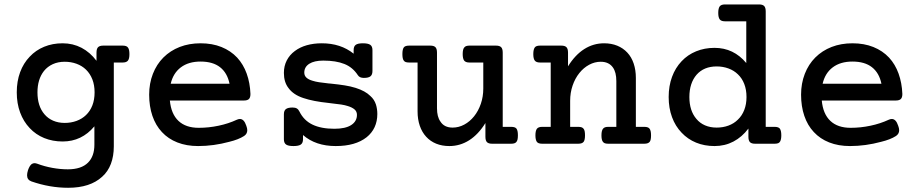

<svg xmlns="http://www.w3.org/2000/svg" viewBox="-20 -661 4237 883"><path d="M503.4 12.2Q503.4 57.1 490 92.5Q476.6 127.9 449.7 151.9Q394.5 202.6 293.5 202.6Q209 202.6 124.5 173.3Q104.5 166 104.5 145Q104.5 135.3 108.9 121.1Q116.2 100.6 126 93.3Q132.3 89.4 138.7 89.4Q143.6 89.4 150.9 91.8Q184.6 104.5 221.2 111.1Q257.8 117.7 292 117.7Q354 117.7 384.8 86.9Q414.1 57.6 414.1 4.4V-80.1Q356 -10.3 268.1 -10.3Q222.2 -10.3 183.3 -26.1Q144.5 -42 116.7 -71.8Q87.9 -102.1 72.5 -143.8Q57.1 -185.5 57.1 -236.3Q57.1 -287.1 72.5 -328.9Q87.9 -370.6 116.7 -400.4Q144.5 -430.2 183.1 -446Q221.7 -461.9 268.1 -461.9Q315.4 -461.9 355 -441.2Q394.5 -420.4 423.8 -381.3V-418.9Q423.8 -436.5 430.9 -443.8Q438 -451.2 454.6 -451.2H544.4Q563 -451.2 568.8 -441.9Q575.2 -433.6 575.2 -412.1Q575.2 -390.6 568.4 -382.3Q561.5 -373.5 544.4 -373.5H503.4ZM375.5 -340.8Q357.4 -358.4 332 -367.7Q306.6 -377 277.8 -377Q247.1 -377 222.9 -366Q198.7 -355 182.1 -334.5Q152.3 -296.4 152.3 -236.3Q152.3 -172.9 184.6 -135.3Q200.7 -116.2 224.4 -106Q248 -95.7 277.8 -95.7Q306.6 -95.7 332 -105Q357.4 -114.3 375.5 -131.8Q394.5 -149.9 404.8 -176.3Q415 -202.6 415 -236.3Q415 -269.5 404.8 -295.9Q394.5 -322.3 375.5 -340.8Z M761.2 -198.7Q767.1 -136.7 800.8 -105Q834.5 -73.2 894 -73.2Q939.9 -73.2 985.1 -82.8Q1030.3 -92.3 1069.3 -110.4Q1076.7 -113.8 1083.5 -113.8Q1102.5 -113.8 1112.8 -82.5Q1117.2 -70.8 1117.2 -62Q1117.2 -45.4 1102.5 -35.6Q1076.7 -19 1034.2 -8.8Q962.4 10.7 891.1 10.7Q837.9 10.7 795.7 -5.9Q753.4 -22.5 724.6 -53.7Q695.8 -84.5 680.9 -128.2Q666 -171.9 666 -225.6Q666 -277.3 683.1 -321.3Q700.2 -365.2 731.4 -396.5Q763.2 -428.2 806.6 -445.1Q850.1 -461.9 902.3 -461.9Q956.1 -461.9 998.5 -444.8Q1041 -427.7 1070.8 -396Q1099.1 -365.2 1114.5 -322.5Q1129.9 -279.8 1131.8 -229Q1131.8 -212.4 1124.8 -205.6Q1117.7 -198.7 1101.1 -198.7ZM1035.6 -275.9Q1025.4 -325.7 992.2 -351.8Q959 -377.9 902.3 -377.9Q847.2 -377.9 811.8 -351.3Q776.4 -324.7 765.1 -275.9Z M1373.5 -20.5Q1373.5 -3.4 1363.5 3.7Q1353.5 10.7 1329.6 10.7Q1305.7 10.7 1295.7 3.7Q1285.6 -3.4 1285.6 -20.5V-135.3Q1285.6 -152.3 1294.9 -159.4Q1304.2 -166.5 1325.7 -166.5Q1337.9 -166.5 1345.2 -162.1Q1352.5 -157.7 1356.9 -148.4Q1377.4 -106.9 1417.2 -87.9Q1457 -68.8 1517.6 -68.8Q1568.8 -68.8 1595.2 -85.9Q1621.6 -103 1621.6 -132.8Q1621.6 -147.9 1610.8 -157.5Q1600.1 -167 1579.6 -173.3Q1565.9 -177.7 1549.6 -180.2Q1533.2 -182.6 1502.9 -186L1491.2 -187.5Q1420.4 -194.8 1375.5 -210Q1329.1 -225.1 1306.6 -256.3Q1285.6 -283.2 1285.6 -325.7Q1285.6 -357.4 1298.8 -383.1Q1312 -408.7 1335.9 -426.3Q1358.9 -443.8 1390.6 -452.9Q1422.4 -461.9 1460 -461.9Q1546.9 -461.9 1606.4 -414.1V-430.7Q1606.4 -447.8 1616 -454.8Q1625.5 -461.9 1648.9 -461.9Q1672.9 -461.9 1682.9 -454.8Q1692.9 -447.8 1692.9 -430.7V-334.5Q1692.9 -317.4 1683.8 -310.1Q1674.8 -302.7 1653.3 -302.7Q1633.8 -302.7 1626 -314.9Q1602.1 -351.6 1564 -366.7Q1525.4 -382.3 1466.8 -382.3Q1425.3 -382.3 1402.3 -367.7Q1379.4 -353 1379.4 -327.1Q1379.4 -313 1389.2 -304Q1398.9 -294.9 1417.5 -289.6Q1431.2 -285.2 1448.2 -282.7Q1465.3 -280.3 1491.2 -277.3Q1494.1 -277.3 1502 -276.4Q1539.6 -272.5 1565.7 -268.3Q1591.8 -264.2 1615.7 -256.8Q1660.2 -242.7 1683.1 -219.7Q1701.2 -204.1 1709 -180.2Q1715.3 -159.7 1715.3 -136.7Q1715.3 -103.5 1702.9 -76.4Q1690.4 -49.3 1666 -29.8Q1614.7 10.7 1523.9 10.7Q1431.6 10.7 1373.5 -40Z M1861.3 -373.5Q1851.6 -373.5 1845.5 -375.7Q1839.4 -377.9 1835.9 -383.8Q1830.6 -392.1 1830.6 -412.6Q1830.6 -434.6 1837.4 -443.4Q1843.8 -451.2 1861.3 -451.2H1959Q1975.6 -451.2 1982.7 -443.8Q1989.7 -436.5 1989.7 -418.9V-163.1Q1989.7 -124 2005.4 -102.1Q2022.9 -74.2 2061.5 -74.2Q2089.4 -74.2 2115 -87.9Q2140.6 -101.6 2160.2 -126Q2180.2 -150.9 2191.4 -183.8Q2202.6 -216.8 2202.6 -253.9V-373.5H2138.7Q2121.1 -373.5 2114.3 -382.8Q2107.9 -392.1 2107.9 -412.6Q2107.9 -435.5 2115.7 -443.4Q2122.1 -451.2 2138.7 -451.2H2261.2Q2277.8 -451.2 2284.9 -443.8Q2292 -436.5 2292 -418.9V-77.6H2331.1Q2348.6 -77.6 2355 -69.8Q2361.8 -61 2361.8 -39.1Q2361.8 -26.9 2360.1 -19.5Q2358.4 -12.2 2354.5 -7.8Q2348.1 0 2331.1 0H2243.2Q2226.6 0 2219.5 -7.3Q2212.4 -14.6 2212.4 -32.2V-95.2Q2179.7 -42.5 2137.7 -15.9Q2095.7 10.7 2046.4 10.7Q2013.2 10.7 1986.1 -0.2Q1959 -11.2 1939.9 -32.2Q1920.9 -52.7 1910.6 -82.5Q1900.4 -112.3 1900.4 -148.4V-373.5Z M2512.7 -373.5H2463.4Q2446.8 -373.5 2439.9 -381.8Q2432.6 -390.6 2432.6 -412.1Q2432.6 -434.1 2439.9 -443.4Q2446.3 -451.2 2463.4 -451.2H2561.5Q2578.1 -451.2 2585.2 -443.8Q2592.3 -436.5 2592.3 -418.9V-356Q2625 -408.7 2667 -435.3Q2709 -461.9 2758.3 -461.9Q2791.5 -461.9 2818.6 -450.9Q2845.7 -439.9 2865.2 -418.9Q2884.3 -398.4 2894.3 -368.7Q2904.3 -338.9 2904.3 -302.7V-77.6H2943.4Q2960.4 -77.6 2966.8 -69.8Q2974.1 -61 2974.1 -38.6Q2974.1 -17.1 2968.3 -9.3Q2961.4 0 2943.4 0H2776.9Q2767.1 0 2761 -2.4Q2754.9 -4.9 2751.5 -10.7Q2746.1 -19 2746.1 -38.6Q2746.1 -62 2754.4 -70.3Q2761.2 -77.6 2776.9 -77.6H2814.5V-288.1Q2814.5 -328.6 2798.8 -350.6Q2780.3 -377 2742.7 -377Q2715.3 -377 2689.7 -363.3Q2664.1 -349.6 2644.5 -325.2Q2624.5 -300.3 2613.3 -267.3Q2602.1 -234.4 2602.1 -197.3V-77.6H2639.6Q2648.9 -77.6 2655 -75.4Q2661.1 -73.2 2664.6 -67.9Q2670.4 -60.1 2670.4 -38.6Q2670.4 -17.1 2664.1 -8.8Q2657.2 0 2639.6 0H2473.1Q2454.1 0 2448.2 -9.8Q2442.4 -19.5 2442.4 -38.6Q2442.4 -59.6 2449.2 -68.8Q2456.1 -77.6 2473.1 -77.6H2512.7Z M3542.5 -77.6Q3558.1 -77.6 3565.4 -70.8Q3573.2 -61.5 3573.2 -39.1Q3573.2 -20 3567.9 -10.7Q3564.9 -4.9 3558.8 -2.4Q3552.7 0 3542.5 0H3452.6Q3436 0 3429 -7.3Q3421.9 -14.6 3421.9 -32.2V-69.8Q3392.6 -30.8 3353 -10Q3313.5 10.7 3266.1 10.7Q3219.7 10.7 3181.2 -5.1Q3142.6 -21 3114.7 -50.8Q3085.9 -80.6 3070.6 -122.3Q3055.2 -164.1 3055.2 -214.8Q3055.2 -265.6 3070.6 -307.4Q3085.9 -349.1 3114.7 -379.4Q3142.6 -409.2 3181.4 -425Q3220.2 -440.9 3266.1 -440.9Q3354 -440.9 3412.1 -371.1V-563H3314Q3297.4 -563 3290.5 -571.3Q3283.2 -580.1 3283.2 -601.6Q3283.2 -622.6 3290 -631.8Q3296.9 -640.6 3314 -640.6H3470.7Q3487.3 -640.6 3494.4 -633.3Q3501.5 -626 3501.5 -608.4V-77.6ZM3373.5 -319.3Q3355.5 -336.9 3330.1 -346.2Q3304.7 -355.5 3275.9 -355.5Q3217.3 -355.5 3183.6 -317.4Q3150.4 -278.8 3150.4 -214.8Q3150.4 -151.9 3182.6 -114.3Q3198.7 -94.7 3222.4 -84.5Q3246.1 -74.2 3275.9 -74.2Q3305.2 -74.2 3330.3 -83.5Q3355.5 -92.8 3373.5 -110.8Q3392.6 -128.9 3402.8 -155.3Q3413.1 -181.6 3413.1 -214.8Q3413.1 -248.5 3402.8 -274.9Q3392.6 -301.3 3373.5 -319.3Z M3759.3 -198.7Q3765.1 -136.7 3798.8 -105Q3832.5 -73.2 3892.1 -73.2Q3938 -73.2 3983.2 -82.8Q4028.3 -92.3 4067.4 -110.4Q4074.7 -113.8 4081.5 -113.8Q4100.6 -113.8 4110.8 -82.5Q4115.2 -70.8 4115.2 -62Q4115.2 -45.4 4100.6 -35.6Q4074.7 -19 4032.2 -8.8Q3960.4 10.7 3889.2 10.7Q3835.9 10.7 3793.7 -5.9Q3751.5 -22.5 3722.7 -53.7Q3693.8 -84.5 3679 -128.2Q3664.1 -171.9 3664.1 -225.6Q3664.1 -277.3 3681.2 -321.3Q3698.2 -365.2 3729.5 -396.5Q3761.2 -428.2 3804.7 -445.1Q3848.1 -461.9 3900.4 -461.9Q3954.1 -461.9 3996.6 -444.8Q4039.1 -427.7 4068.8 -396Q4097.2 -365.2 4112.5 -322.5Q4127.9 -279.8 4129.9 -229Q4129.9 -212.4 4122.8 -205.6Q4115.7 -198.7 4099.1 -198.7ZM4033.7 -275.9Q4023.4 -325.7 3990.2 -351.8Q3957 -377.9 3900.4 -377.9Q3845.2 -377.9 3809.8 -351.3Q3774.4 -324.7 3763.2 -275.9Z"/></svg>

Font: Courier Prime Medium
Style: Regular
Weight: 500
Designer: Alan Dague-Greene
Foundry: Quote-Unquote Apps
Version: Version 1.202